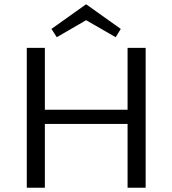

<svg xmlns="http://www.w3.org/2000/svg" viewBox="-20 -883 811 903"><path d="M385 -788 247 -708 222 -747 385 -863 548 -747 524 -708ZM580 -658H665V0H580V-300H191V0H106V-658H191V-367H580Z"/></svg>

Font: EauTestInfant Medium
Style: Regular
Weight: 500
Designer: Christian Thalmann (Catharsis Fonts)
Version: Version 0.001;PS 000.001;hotconv 1.0.88;makeotf.lib2.5.64775